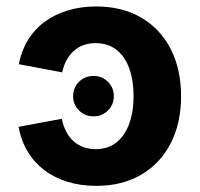

<svg xmlns="http://www.w3.org/2000/svg" viewBox="-20 -573 628 603"><path d="M273.5 -207.6Q246.9 -207.6 228.2 -226Q209.6 -244.4 209.6 -271Q209.6 -297.7 228.2 -316.1Q246.9 -334.5 273.5 -334.5Q300.4 -334.5 319 -316.1Q337.5 -297.7 337.5 -271Q337.5 -244.4 319 -226Q300.4 -207.6 273.5 -207.6ZM282 10.7Q233 10.7 191.7 -2.1Q150.4 -14.8 118.7 -39Q87 -63.3 66.6 -97.4Q46.1 -131.5 38.3 -174.7L174.2 -199.9Q178.5 -177.9 187.7 -160.2Q196.8 -142.4 210.4 -130Q224 -117.7 241.6 -111.1Q259.1 -104.6 280.4 -104.6Q319.5 -104.6 346 -125.9Q372.5 -147.3 386 -184.8Q399.5 -222.4 399.5 -271.1Q399.5 -320.5 386 -357.9Q372.5 -395.4 346 -416.4Q319.5 -437.5 280.4 -437.5Q259.4 -437.5 242 -431.2Q224.7 -424.9 211.5 -412.9Q198.2 -400.9 189 -383.9Q179.9 -367 175.3 -345.8L39.2 -371.3Q47 -413.2 67.5 -446.9Q87.9 -480.5 119.6 -504Q151.3 -527.5 192.4 -540.1Q233.5 -552.7 282 -552.7Q364.1 -552.7 424 -517.4Q483.8 -482.2 516.3 -418.7Q548.7 -355.2 548.7 -270.6Q548.7 -186.6 516.3 -123.3Q483.8 -59.9 424 -24.6Q364.1 10.7 282 10.7Z"/></svg>

Font: Adwaita Sans
Style: Regular
Weight: 400
Designer: Rasmus Andersson
Foundry: rsms
Version: Version 4.001;git-9221beed3